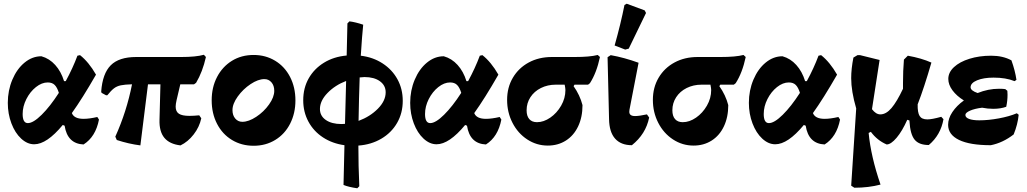

<svg xmlns="http://www.w3.org/2000/svg" viewBox="-20 -773 5529 1034"><path d="M513 -129Q495 -36 430 5Q343 1 328 -96L318 -100Q232 4 164 4Q127 4 94 -26.5Q61 -57 41.5 -108.5Q22 -160 22 -219Q22 -286 46.5 -344Q71 -402 112.5 -436Q154 -470 203 -470Q246 -458 277.5 -423Q309 -388 325 -336H334Q372 -406 397 -473L411 -476Q458 -439 497 -371Q423 -242 367 -164Q379 -133 430 -133Q461 -133 504 -143ZM297 -273Q288 -302 274.5 -315.5Q261 -329 237 -329Q205 -329 173.5 -304Q142 -279 122 -239.5Q102 -200 102 -159Q102 -110 130 -110Q159 -110 204.5 -155Q250 -200 297 -273Z M926 -199Q926 -172 943.5 -160.5Q961 -149 1000 -149Q1023 -149 1053 -152L1064 -136Q1054 -89 1023 -49Q992 -9 952 10Q893 3 865 -31Q837 -65 839 -128L844 -319H777L736 10Q673 2 609 -19L601 -37Q662 -172 691 -319Q652 -318 630.5 -313.5Q609 -309 593.5 -297Q578 -285 558 -260H551L527 -273L525 -280Q532 -377 576.5 -421.5Q621 -466 713 -466H956Q1035 -466 1078 -478L1089 -466Q1071 -386 1036 -327L1025 -319H951L931 -234Q926 -212 926 -199Z M1120 -233Q1120 -303 1149 -358.5Q1178 -414 1229 -445.5Q1280 -477 1346 -477Q1410 -477 1461.5 -446Q1513 -415 1542 -359Q1571 -303 1571 -232Q1571 -163 1542.5 -107Q1514 -51 1462.5 -19.5Q1411 12 1346 12Q1281 12 1229.5 -19Q1178 -50 1149 -106Q1120 -162 1120 -233ZM1457 -284Q1457 -312 1442 -329.5Q1427 -347 1404 -347Q1370 -347 1329.5 -320Q1289 -293 1260.5 -253.5Q1232 -214 1232 -180Q1232 -152 1247 -134.5Q1262 -117 1285 -117Q1319 -117 1360 -144Q1401 -171 1429 -210.5Q1457 -250 1457 -284Z M1910 11Q1910 120 1915 230L1904 241Q1856 234 1830 223L1835 9Q1770 0 1719.5 -33Q1669 -66 1641 -118Q1613 -170 1613 -233Q1613 -299 1642.5 -351Q1672 -403 1725 -435.5Q1778 -468 1847 -474L1851 -647L1862 -658Q1894 -654 1936 -640Q1930 -584 1923 -473Q1989 -465 2040.5 -431.5Q2092 -398 2120.5 -346Q2149 -294 2149 -230Q2149 -164 2118.5 -111Q2088 -58 2033.5 -26Q1979 6 1910 11ZM2057 -276Q2057 -313 2026 -335.5Q1995 -358 1943 -358Q1935 -358 1917 -356Q1913 -245 1911 -122Q1973 -145 2015 -187.5Q2057 -230 2057 -276ZM1838 -106 1844 -337Q1784 -314 1743.5 -272Q1703 -230 1703 -186Q1703 -149 1734.5 -127Q1766 -105 1819 -105Q1832 -105 1838 -106Z M2680 -129Q2662 -36 2597 5Q2510 1 2495 -96L2485 -100Q2399 4 2331 4Q2294 4 2261 -26.5Q2228 -57 2208.5 -108.5Q2189 -160 2189 -219Q2189 -286 2213.5 -344Q2238 -402 2279.5 -436Q2321 -470 2370 -470Q2413 -458 2444.5 -423Q2476 -388 2492 -336H2501Q2539 -406 2564 -473L2578 -476Q2625 -439 2664 -371Q2590 -242 2534 -164Q2546 -133 2597 -133Q2628 -133 2671 -143ZM2464 -273Q2455 -302 2441.5 -315.5Q2428 -329 2404 -329Q2372 -329 2340.5 -304Q2309 -279 2289 -239.5Q2269 -200 2269 -159Q2269 -110 2297 -110Q2326 -110 2371.5 -155Q2417 -200 2464 -273Z M3211 -466Q3193 -381 3157 -325L3147 -317H3074L3069 -309Q3103 -261 3117 -207Q3117 -142 3093.5 -92.5Q3070 -43 3027.5 -16Q2985 11 2930 11Q2870 11 2819.5 -22Q2769 -55 2740 -111.5Q2711 -168 2711 -235Q2711 -302 2742 -354.5Q2773 -407 2827.5 -436.5Q2882 -466 2952 -466H3075Q3157 -466 3199 -477ZM3021 -317H2973Q2929 -317 2893 -299Q2857 -281 2836.5 -249.5Q2816 -218 2816 -179Q2816 -148 2830.5 -131.5Q2845 -115 2872 -115Q2908 -115 2943.5 -139.5Q2979 -164 3002 -204Q3025 -244 3025 -288Q3025 -297 3021 -317Z M3260 -132 3252 -465 3269 -476Q3342 -463 3419 -435L3370 -182Q3369 -178 3369 -171Q3369 -148 3400 -148Q3422 -148 3464 -157L3476 -140Q3458 -51 3383 9Q3324 9 3292.5 -26.5Q3261 -62 3260 -132ZM3290 -528Q3323 -645 3343 -746L3355 -753L3452 -717L3459 -703L3366 -511L3347 -506Z M3996 -466Q3978 -381 3942 -325L3932 -317H3859L3854 -309Q3888 -261 3902 -207Q3902 -142 3878.5 -92.5Q3855 -43 3812.5 -16Q3770 11 3715 11Q3655 11 3604.5 -22Q3554 -55 3525 -111.5Q3496 -168 3496 -235Q3496 -302 3527 -354.5Q3558 -407 3612.5 -436.5Q3667 -466 3737 -466H3860Q3942 -466 3984 -477ZM3806 -317H3758Q3714 -317 3678 -299Q3642 -281 3621.5 -249.5Q3601 -218 3601 -179Q3601 -148 3615.5 -131.5Q3630 -115 3657 -115Q3693 -115 3728.5 -139.5Q3764 -164 3787 -204Q3810 -244 3810 -288Q3810 -297 3806 -317Z M4504 -129Q4486 -36 4421 5Q4334 1 4319 -96L4309 -100Q4223 4 4155 4Q4118 4 4085 -26.5Q4052 -57 4032.5 -108.5Q4013 -160 4013 -219Q4013 -286 4037.5 -344Q4062 -402 4103.5 -436Q4145 -470 4194 -470Q4237 -458 4268.5 -423Q4300 -388 4316 -336H4325Q4363 -406 4388 -473L4402 -476Q4449 -439 4488 -371Q4414 -242 4358 -164Q4370 -133 4421 -133Q4452 -133 4495 -143ZM4288 -273Q4279 -302 4265.5 -315.5Q4252 -329 4228 -329Q4196 -329 4164.5 -304Q4133 -279 4113 -239.5Q4093 -200 4093 -159Q4093 -110 4121 -110Q4150 -110 4195.5 -155Q4241 -200 4288 -273Z M5061 -131Q5046 -46 4982 8Q4929 8 4905.5 -21Q4882 -50 4878 -119V-124L4866 -128Q4839 -67 4808.5 -31Q4778 5 4755 5Q4704 -17 4670 -63L4658 -57Q4670 70 4722 221Q4658 238 4581 238L4564 227L4591 -189Q4564 -282 4564 -352Q4564 -402 4576 -463L4598 -476H4612L4717 -450L4676 -185Q4697 -157 4721 -157Q4752 -157 4781 -191Q4810 -225 4843 -295V-326Q4843 -392 4848 -452L4869 -473Q4942 -460 4996 -436Q4957 -301 4922 -211Q4921 -167 4932.5 -148.5Q4944 -130 4974 -130Q4999 -130 5049 -144Z M5466 -155Q5461 -103 5439 -49Q5381 -4 5316 9Q5203 9 5144.5 -19.5Q5086 -48 5086 -101Q5086 -135 5109 -169.5Q5132 -204 5171 -232Q5132 -256 5109.5 -286.5Q5087 -317 5087 -348Q5087 -383 5117.5 -411.5Q5148 -440 5201 -456.5Q5254 -473 5318 -473Q5381 -473 5427 -448Q5447 -392 5454 -343L5444 -336Q5397 -355 5331 -355Q5277 -355 5242 -340.5Q5207 -326 5207 -303Q5207 -285 5245 -272Q5302 -295 5360 -295Q5383 -295 5394 -293L5405 -284Q5406 -277 5406 -263Q5406 -230 5399 -198Q5369 -187 5329 -187Q5299 -187 5269 -193Q5229 -188 5204 -177Q5179 -166 5179 -154Q5179 -140 5199 -132.5Q5219 -125 5254 -125Q5303 -125 5359.5 -135.5Q5416 -146 5456 -163Z"/></svg>

Font: Alegreya ExtraBold
Style: Regular
Weight: 800
Designer: Juan Pablo del Peral
Foundry: Huerta Tipografica
Version: Version 2.007; ttfautohint (v1.6)